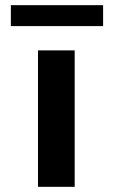

<svg xmlns="http://www.w3.org/2000/svg" viewBox="-20 -723 444 743"><path d="M22 -622H379V-703H22ZM127 0H269V-528H127Z"/></svg>

Font: Asimov Pro
Style: Bd
Weight: 700
Designer: Google
Version: Version 2.000980; 2014